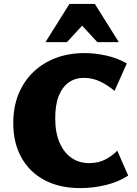

<svg xmlns="http://www.w3.org/2000/svg" viewBox="-20 -947 700 984"><path d="M392 17Q285 17 208 -24Q131 -65 89.5 -140Q48 -215 48 -316Q48 -399 75 -465Q102 -531 151 -578Q200 -625 266.5 -650Q333 -675 414 -675Q466 -675 523.5 -662.5Q581 -650 630 -622L567 -481Q529 -513 490.5 -530.5Q452 -548 410 -548Q366 -548 333 -525Q300 -502 281.5 -456.5Q263 -411 263 -341Q263 -267 285.5 -215.5Q308 -164 347 -137.5Q386 -111 436 -111Q485 -111 521.5 -130.5Q558 -150 581 -175L637 -47Q584 -13 519.5 2Q455 17 392 17ZM479 -731 369 -850 336 -927H466L589 -731ZM213 -731 336 -927H466L433 -850L323 -731Z"/></svg>

Font: Ysabeau Office Black
Style: Regular
Weight: 900
Designer: Christian Thalmann (Catharsis Fonts)
Version: Version 2.001;gftools[0.9.30]; featfreeze: tnum,lnum,ss02